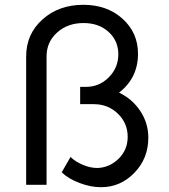

<svg xmlns="http://www.w3.org/2000/svg" viewBox="-20 -770 706 800"><path d="M476 -384Q531 -358 564.5 -307.5Q598 -257 598 -196Q598 -110 540 -50Q482 10 401 10Q358 10 311.5 -7.5Q265 -25 237 -52L274 -116Q293 -97 324.5 -83.5Q356 -70 386 -70Q437 -72 474.5 -109Q512 -146 512 -200Q512 -257 471 -296.5Q430 -336 371 -336H314V-408H338Q394 -408 433.5 -448Q473 -488 473 -544Q473 -600 432.5 -637Q392 -674 328 -674Q262 -674 218 -634.5Q174 -595 174 -535V0H89V-535Q89 -628 157 -689Q225 -750 327 -750Q426 -750 490.5 -692Q555 -634 555 -546Q555 -445 476 -384Z"/></svg>

Font: Oakes Grotesk
Style: Regular
Weight: 400
Designer: Samuel Oakes
Foundry: Samuel Oakes
Version: Version 1.000;PS 001.000;hotconv 1.0.88;makeotf.lib2.5.64775